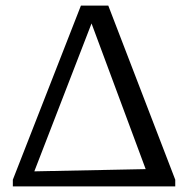

<svg xmlns="http://www.w3.org/2000/svg" viewBox="-20 -668 674 688"><path d="M368 -648 608 -24V0H26V-24L270 -648ZM103 -54 502 -62 308 -584Z"/></svg>

Font: Piazzolla
Style: Regular
Weight: 400
Designer: Juan Pablo del Peral
Foundry: Huerta Tipografica
Version: Version 1.330